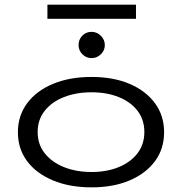

<svg xmlns="http://www.w3.org/2000/svg" viewBox="-20 -798 790 826"><path d="M374 8Q279 8 207.5 -22Q136 -52 96.5 -105Q57 -158 57 -229Q57 -300 96.5 -353.5Q136 -407 207.5 -437Q279 -467 374 -467Q468 -467 538 -437Q608 -407 647 -353.5Q686 -300 686 -229Q686 -158 647 -105Q608 -52 538 -22Q468 8 374 8ZM374 -58Q439 -58 490.5 -79Q542 -100 571.5 -138.5Q601 -177 601 -230Q601 -283 571.5 -321.5Q542 -360 490.5 -380.5Q439 -401 374 -401Q308 -401 255.5 -380.5Q203 -360 172.5 -321.5Q142 -283 142 -230Q142 -177 172.5 -138.5Q203 -100 255.5 -79Q308 -58 374 -58ZM374 -548Q351 -548 334.5 -564.5Q318 -581 318 -604Q318 -628 334 -644.5Q350 -661 374 -661Q397 -661 414 -644Q431 -627 431 -604Q431 -581 414 -564.5Q397 -548 374 -548ZM184 -717V-778H565V-717Z"/></svg>

Font: Inconsolata ExtraExpanded
Style: Regular
Weight: 400
Width: 8
Monospace: yes
Designer: Raph Levien, Cyreal, Brenton Simpson
Foundry: Raph Levien, Cyreal, Google
Version: Version 3.001; ttfautohint (v1.8.2.53-6de2)